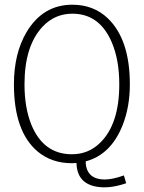

<svg xmlns="http://www.w3.org/2000/svg" viewBox="-20 -686 610 815"><path d="M531.2 -328.1Q531.2 -518.6 437.5 -608.4Q377 -666 287.1 -666Q162.1 -666 92.8 -549.8Q39.1 -459 39.1 -328.1Q39.1 -127.9 139.6 -43Q199.2 6.8 285.2 6.8Q297.9 6.8 304.7 5.9Q306.6 91.8 389.6 106.4Q444.3 116.2 515.6 91.8L505.9 58.6Q412.1 92.8 368.2 59.6Q343.8 39.1 343.8 -1Q450.2 -29.3 500 -153.3Q531.2 -231.4 531.2 -328.1ZM84 -328.1Q84 -491.2 161.1 -573.2Q212.9 -627.9 287.1 -627.9Q403.3 -627.9 455.1 -504.9Q486.3 -430.7 486.3 -328.1Q486.3 -160.2 406.2 -81.1Q356.4 -31.2 285.2 -31.2Q165 -31.2 113.3 -156.2Q84 -228.5 84 -328.1Z"/></svg>

Font: Yaldevi Colombo ExtraLight
Style: Regular
Weight: 275
Designer: Sol Matas, Denzil Rajitha, Kosala Senevirathne and Pathum Egodawatta
Foundry: Mooniak
Version: Version 1.020 ; ttfautohint (v1.6)